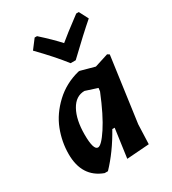

<svg xmlns="http://www.w3.org/2000/svg" viewBox="-177 -809 816 912"><g transform="rotate(-30 230.5 -353.0)"><path d="M401 -715 427 -665Q370 -616 274 -524H246Q198 -586 121 -665L159 -715H172Q230 -663 267 -622Q296 -647 387 -715ZM259 -471H265L342 -450L417 -474L428 -467L379 -112L375 -5L252 4L274 -154H261Q208 -59 143 9H125Q22 -29 22 -154Q22 -221 46.5 -284.5Q71 -348 126.5 -400Q182 -452 259 -471ZM134 -197Q134 -112 159 -112Q178 -112 217.5 -172Q257 -232 300 -338L302 -354V-356L237 -377Q189 -377 161.5 -327.5Q134 -278 134 -197Z"/></g></svg>

Font: Alegreya Sans SC
Style: Bold Italic
Weight: 700
Italic angle: -7°
Designer: Juan Pablo del Peral
Foundry: Huerta Tipografica
Version: Version 2.007